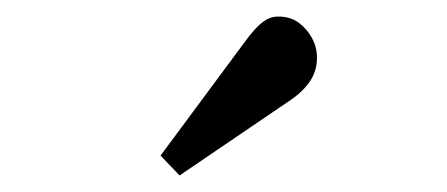

<svg xmlns="http://www.w3.org/2000/svg" viewBox="-20 -792 540 232"><path d="M197 -580 174 -604 277 -743Q288 -758 297 -765Q306 -772 316 -772Q331 -772 341 -764.5Q351 -757 357 -746Q363 -735 363 -722Q363 -706 354 -693Q345 -680 328 -669Z"/></svg>

Font: Literata 18pt
Style: Regular
Weight: 400
Designer: Latin by Veronika Burian and Jose Scaglione. Greek by Irene Vlachou. Cyrillic by Vera Evstafieva.
Foundry: TypeTogether
Version: Version 3.103;gftools[0.9.29]